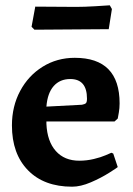

<svg xmlns="http://www.w3.org/2000/svg" viewBox="-20 -692 503 724"><path d="M279 -86Q307 -86 334 -92.5Q361 -99 378 -106.5Q395 -114 400 -116L407 -113L424 -62Q424 -61 392.5 -41Q361 -21 322.5 -4.5Q284 12 252 12Q146 12 85.5 -50Q25 -112 25 -219Q25 -291 56 -349Q87 -407 141 -440.5Q195 -474 262 -474Q431 -474 431 -302Q431 -284 428 -267Q425 -250 424 -245L412 -234H155V-225Q158 -159 190.5 -122.5Q223 -86 279 -86ZM308 -320Q308 -394 245 -394Q206 -394 182.5 -367.5Q159 -341 155 -290L289 -297Q300 -299 304 -303Q308 -307 308 -320ZM249 -581 110 -580 99 -591 113 -667 267 -666Q298 -666 339.5 -668.5Q381 -671 394 -672L402 -658L390 -582Z"/></svg>

Font: Sahitya
Style: Bold
Weight: 700
Designer: Juan Pablo del Peral
Foundry: Juan Pablo del Peral (http://www.huertatipografica.com)
Version: Version 1.001;PS 001.000;hotconv 1.0.70;makeotf.lib2.5.58329